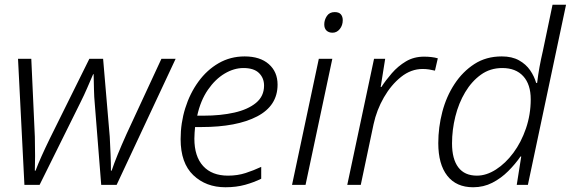

<svg xmlns="http://www.w3.org/2000/svg" viewBox="-20 -780 2408 810"><path d="M83 0 56 -532H112L127 -203Q128 -157 128 -121.5Q128 -86 127 -60H130Q140 -87 155.5 -121.5Q171 -156 190 -195L357 -532H415L443 -203Q445 -165 446.5 -128Q448 -91 448 -60H451Q461 -90 476.5 -128Q492 -166 514 -215L661 -532H721L472 0H407L380 -340Q377 -372 376.5 -401Q376 -430 375 -467H373Q359 -435 347.5 -408Q336 -381 318 -345L147 0Z M931 10Q849 10 795.5 -41Q742 -92 742 -193Q742 -261 761.5 -323.5Q781 -386 817 -435.5Q853 -485 902.5 -513.5Q952 -542 1012 -542Q1077 -542 1114 -509.5Q1151 -477 1151 -423Q1151 -334 1065 -289Q979 -244 829 -244H803Q802 -234 801 -220.5Q800 -207 800 -195Q800 -120 837 -79.5Q874 -39 942 -39Q982 -39 1016 -50Q1050 -61 1082 -76V-26Q1052 -11 1014.5 -0.5Q977 10 931 10ZM839 -292Q911 -292 968.5 -305Q1026 -318 1060 -346Q1094 -374 1094 -419Q1094 -451 1072.5 -472Q1051 -493 1007 -493Q967 -493 927.5 -469.5Q888 -446 857 -401Q826 -356 812 -292Z M1383 -642Q1367 -642 1357.5 -651Q1348 -660 1348 -677Q1348 -696 1359 -712.5Q1370 -729 1392 -729Q1410 -729 1418 -719.5Q1426 -710 1426 -695Q1426 -673 1413.5 -657.5Q1401 -642 1383 -642ZM1212 0 1325 -532H1382L1269 0Z M1445 0 1558 -532H1605L1586 -413H1589Q1607 -441 1633 -471Q1659 -501 1692.5 -521Q1726 -541 1769 -541Q1802 -541 1827 -534L1815 -482Q1803 -485 1790 -487Q1777 -489 1763 -489Q1714 -489 1672 -455.5Q1630 -422 1599.5 -369Q1569 -316 1556 -256L1502 0Z M1976 10Q1905 10 1867 -38.5Q1829 -87 1829 -176Q1829 -243 1846 -308Q1863 -373 1897.5 -425.5Q1932 -478 1981.5 -510Q2031 -542 2097 -542Q2140 -542 2169.5 -525.5Q2199 -509 2216.5 -483.5Q2234 -458 2242 -430H2246Q2250 -464 2256 -497Q2262 -530 2270 -564L2311 -760H2368L2207 0H2160L2179 -120H2176Q2154 -88 2124 -58Q2094 -28 2057 -9Q2020 10 1976 10ZM1992 -39Q2032 -39 2072.5 -65Q2113 -91 2146 -135.5Q2179 -180 2199 -238.5Q2219 -297 2219 -361Q2219 -424 2187.5 -458.5Q2156 -493 2099 -493Q2048 -493 2009 -465Q1970 -437 1942.5 -391Q1915 -345 1901 -288.5Q1887 -232 1887 -175Q1887 -109 1913.5 -74Q1940 -39 1992 -39Z"/></svg>

Font: Noto Sans Light
Style: Italic
Weight: 300
Italic angle: -12°
Designer: Monotype Design Team
Foundry: Monotype Imaging Inc.
Version: Version 2.013; ttfautohint (v1.8.4.7-5d5b)